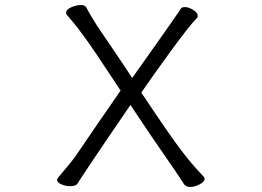

<svg xmlns="http://www.w3.org/2000/svg" viewBox="-20 -728 1040 761"><path d="M497 -312Q443 -233 408 -181.5Q373 -130 351.5 -98Q330 -66 318.5 -48.5Q307 -31 300 -20.5Q293 -10 287 0Q280 10 258 10Q240 10 223 2.5Q206 -5 206 -15Q206 -18 211 -25Q232 -49 254 -76Q276 -103 289 -123Q327 -179 369.5 -241Q412 -303 458 -369Q403 -453 367.5 -505.5Q332 -558 309.5 -588.5Q287 -619 272.5 -636.5Q258 -654 246 -668Q242 -672 242 -677Q242 -690 262 -699Q282 -708 300 -708Q316 -708 321 -700Q338 -668 366 -624Q395 -581 432.5 -526Q470 -471 504 -419Q566 -506 602.5 -558Q639 -610 658 -637Q677 -664 685 -676Q693 -688 697 -694Q702 -700 712 -700Q728 -700 746 -688.5Q764 -677 764 -665Q764 -660 760 -656Q744 -640 716 -604Q688 -568 655.5 -523.5Q623 -479 592.5 -436Q562 -393 540 -361Q596 -277 635 -220.5Q674 -164 701.5 -128Q729 -92 749.5 -69Q770 -46 787 -28Q791 -24 791 -19Q791 -8 771.5 2.5Q752 13 734 13Q719 13 711 4Q701 -10 685 -35Q669 -60 653 -82Q616 -135 576 -194Q536 -253 497 -312Z"/></svg>

Font: Klee One SemiBold
Style: Regular
Weight: 600
Designer: Fontworks Inc.
Foundry: Fontworks Inc.
Version: Version 1.00;January 12, 2022;FontCreator 13.0.0.2683 64-bit